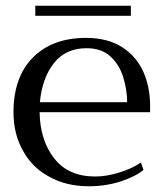

<svg xmlns="http://www.w3.org/2000/svg" viewBox="-20 -639 574 669"><path d="M436 -584C436 -584 436 -619 436 -619C436 -619 103 -619 103 -619C103 -619 103 -584 103 -584C103 -584 436 -584 436 -584ZM503 -248C503 -248 503 -271 503 -271C503 -314 495 -354 479 -390C463 -425 438 -454 405 -475C372 -496 330 -507 280 -507C201 -507 140 -484 95 -439C50 -394 27 -330 27 -248C27 -197 38 -153 60 -114C81 -75 112 -44 152 -23C191 -1 237 10 290 10C330 10 367 4 401 -7C434 -18 461 -31 480 -47C480 -47 471 -73 471 -73C450 -58 425 -47 396 -38C367 -29 339 -24 312 -24C249 -24 202 -45 169 -87C136 -129 119 -183 118 -248C118 -248 503 -248 503 -248ZM423 -283C423 -283 119 -283 119 -283C124 -338 140 -383 167 -418C194 -453 232 -471 282 -471C315 -471 343 -462 364 -443C385 -424 400 -400 409 -371C418 -342 423 -313 423 -283Z"/></svg>

Font: BUSH 25 TRIRONG
Style: Regular
Weight: 400
Designer: Katatrad Team
Foundry: CadsonDemak